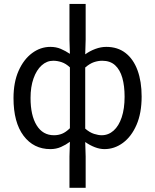

<svg xmlns="http://www.w3.org/2000/svg" viewBox="-20 -732 774 958"><path d="M326.6 205.1V48.6L328.8 -24.5Q308.6 -9.4 284.3 1.3Q260 12 231.3 12Q147.7 12 97.5 -54.7Q47.4 -121.4 47.4 -242.4Q47.4 -321.3 72.7 -378.5Q98.1 -435.7 140 -466.9Q182 -498.1 231.3 -498.1Q260 -498.1 283.4 -488.1Q306.8 -478.1 328.8 -463.4L326.6 -534.7V-712.4H407.4V-534.7L405.2 -460.9Q428.1 -477.6 455.6 -487.8Q483 -498.1 510.3 -498.1Q567.2 -498.1 606.5 -467.5Q645.7 -437 666.2 -381.3Q686.7 -325.5 686.7 -250.4Q686.7 -167.6 661.2 -109Q635.7 -50.4 593.4 -19.2Q551.1 12 501.3 12Q478 12 453.3 2.5Q428.6 -7 405.2 -23.4L407.4 48.6V205.1ZM249.5 -57.2Q271 -57.2 289.8 -64.8Q308.5 -72.4 328.8 -92.2V-395.9Q308.7 -414.7 287.5 -421.8Q266.3 -428.9 245.5 -428.9Q213.4 -428.9 187.7 -405.7Q162 -382.5 147.2 -340.5Q132.4 -298.5 132.4 -243.2Q132.4 -155.9 163 -106.6Q193.5 -57.2 249.5 -57.2ZM487.1 -57.2Q520.9 -57.2 546.8 -80.3Q572.7 -103.3 587.2 -146.5Q601.7 -189.7 601.7 -249.7Q601.7 -303.3 590.3 -343.7Q578.8 -384 554.3 -406.5Q529.7 -428.9 489.9 -428.9Q469.9 -428.9 448.9 -421.9Q428 -414.9 405.2 -395.2V-90.2Q427.6 -70.8 449.3 -64Q471.1 -57.2 487.1 -57.2Z"/></svg>

Font: Source Sans 3 VF
Style: Regular
Weight: 200
Designer: Paul D. Hunt
Foundry: Adobe
Version: Version 3.046;hotconv 1.0.118;makeotfexe 2.5.65603